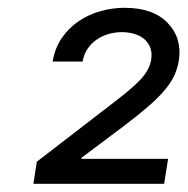

<svg xmlns="http://www.w3.org/2000/svg" viewBox="-20 -825 471 482"><path d="M72.4 -419 264.2 -566.8Q286.6 -583.8 303.4 -598Q320.3 -612.2 332 -624.6Q355.1 -648.8 359.4 -674.7Q362.2 -690.7 357.8 -703.7Q353.3 -716.6 343.4 -725.7Q333.5 -734.7 318.7 -739.5Q304 -744.3 285.5 -744.3Q268.5 -744.3 252.1 -739.5Q235.8 -734.7 222.3 -725.3Q208.8 -715.9 199.6 -702.1Q190.3 -688.2 187.5 -670.5H112.2Q117.5 -703.5 134.6 -728.7Q151.6 -753.9 176.3 -771Q201 -788 231.2 -796.7Q261.4 -805.4 292.6 -805.4Q365.1 -805.4 401.3 -767Q437.5 -728.7 429 -673.3Q425.8 -653.1 417.3 -634.9Q408.7 -616.8 392.8 -598Q376.8 -579.2 352.3 -557.9Q327.8 -536.6 292.6 -509.9L184.7 -429V-426.1H402L392 -363.6H63.9Z"/></svg>

Font: Inter P
Style: Italic
Weight: 400
Italic angle: -9.40001°
Designer: Rasmus Andersson
Foundry: rsms
Version: Version 3.018;git-588b23468